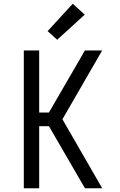

<svg xmlns="http://www.w3.org/2000/svg" viewBox="-20 -1004 640 1024"><path d="M107 0V-735H189V-404H241L433 -735H525L313 -368L525 0H433L241 -331H189V0ZM285 -792 234 -838 368 -984 432 -926Z"/></svg>

Font: Iosevka Meiseki Sans
Style: Regular
Weight: 400
Monospace: yes
Designer: Belleve Invis
Foundry: Belleve Invis
Version: Version 11.2.6; ttfautohint (v1.8.4)